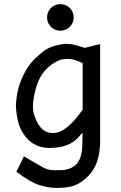

<svg xmlns="http://www.w3.org/2000/svg" viewBox="-20 -714 590 938"><path d="M144.5 -232.9C153.3 -288.2 169.1 -330.5 191.9 -359.6C214.7 -388.8 243.3 -409.8 277.8 -422.9C303.5 -427.4 324.4 -427.2 340.3 -422.4C356.3 -417.5 370.8 -411.9 383.8 -405.8V-178.2C357.4 -140.5 332.3 -112 308.3 -92.8C284.4 -73.6 261.7 -64 240.2 -64C223.3 -64 208.6 -68 196 -76.2C183.5 -84.3 173.1 -95.9 164.8 -111.1C156.5 -126.2 149.8 -142.7 144.8 -160.6C139.7 -178.5 139.6 -202.6 144.5 -232.9ZM469.2 -3.4V-499L394 -480C375.8 -485.5 361 -490.1 349.6 -493.7C338.2 -497.2 321.6 -499.3 299.8 -500C254.2 -495.4 218.7 -483.4 193.1 -463.9C167.6 -444.3 146.4 -424.4 129.6 -404.1C112.9 -383.7 97.3 -356.3 83 -321.8C68.7 -287.3 60.2 -247.1 57.6 -201.2C58.3 -177.4 61.2 -153.1 66.4 -128.2C71.6 -103.3 81.3 -80.1 95.5 -58.6C109.6 -37.1 127.3 -20.5 148.4 -8.8C169.6 2.9 194.5 8.8 223.1 8.8C286.9 8.8 334.3 -9.4 365.2 -45.9C371.4 -53.4 377.4 -60.2 383.3 -66.4L381.8 0C380.2 44.6 368.7 75.8 347.4 93.5C326.1 111.2 298 119.1 263.2 117.2C235.5 119.5 212.6 115.7 194.3 106C176.1 96.2 143.7 77.5 97.2 49.8L60.1 125C106 159.5 143.6 181.3 173.1 190.4C202.6 199.5 231 204.1 258.3 204.1C289.6 204.1 315.6 200.9 336.4 194.6C357.3 188.2 377.8 176.1 398.2 158.2C418.5 140.3 434.2 120.1 445.3 97.7C458.7 69.7 466.3 36.6 468.3 -1.5C468.9 -2.1 469.2 -2.8 469.2 -3.4ZM274.9 -693.8C265.5 -693.8 256.8 -692.1 249 -688.7C241.2 -685.3 234.4 -680.7 228.5 -674.8C222.7 -668.9 218.1 -662.1 214.8 -654.3C211.6 -646.5 210 -638 210 -628.9C210 -619.8 211.6 -611.3 214.8 -603.5C218.1 -595.7 222.7 -588.9 228.5 -583C234.4 -577.1 241.2 -572.5 249 -569.1C256.8 -565.7 265.5 -564 274.9 -564C284 -564 292.6 -565.7 300.5 -569.1C308.5 -572.5 315.4 -577.1 321.3 -583C327.1 -588.9 331.7 -595.7 335 -603.5C338.2 -611.3 339.8 -619.8 339.8 -628.9C339.8 -638 338.2 -646.5 335 -654.3C331.7 -662.1 327.1 -668.9 321.3 -674.8C315.4 -680.7 308.5 -685.3 300.5 -688.7C292.6 -692.1 284 -693.8 274.9 -693.8ZM0 -490.2Z"/></svg>

Font: CodeNewRoman Nerd Font Mono
Style: Regular
Weight: 400
Monospace: yes
Designer: Sam Radian
Foundry: Code New Roman
Version: Version 2.00 November 29, 2014;Nerd Fonts 3.2.1